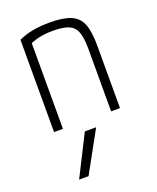

<svg xmlns="http://www.w3.org/2000/svg" viewBox="-147 -617 795 974"><g transform="rotate(-20 250.0 -130.0)"><path d="M160 270H109L220 50H281ZM72 -498Q108 -515 149 -522.5Q190 -530 242 -530Q313 -530 354 -513Q395 -496 411.5 -454.5Q428 -413 428 -340V0H380V-338Q380 -397 368 -428.5Q356 -460 326.5 -472.5Q297 -485 242 -485Q215 -485 191.5 -482Q168 -479 146.5 -472.5Q125 -466 102 -454L120 -486V0H72Z"/></g></svg>

Font: M PLUS 1 Code Light
Style: Regular
Weight: 300
Designer: Coji Morishita
Foundry: UNDERFOREST DESIGN
Version: Version 1.002